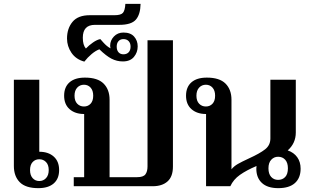

<svg xmlns="http://www.w3.org/2000/svg" viewBox="-20 -967 1614 997"><path d="M52 -105V-553H184V-179Q231 -179 259 -154Q287 -129 287 -84Q287 -39 259 -14.5Q231 10 179 10Q113 10 82.5 -21Q52 -52 52 -105ZM233 -84Q233 -111 219 -125.5Q205 -140 184 -140Q163 -140 149.5 -125.5Q136 -111 136 -84Q136 -57 149.5 -42Q163 -27 184 -27Q205 -27 219 -42Q233 -57 233 -84Z M363 -47H417V-375Q370 -375 341.5 -400Q313 -425 313 -470Q313 -515 341 -539.5Q369 -564 421 -564Q487 -564 518 -533Q549 -502 549 -449V-47H692Q724 -47 735 -61.5Q746 -76 746 -103V-758H878V-102Q878 -50 850 -25Q822 0 773 0H363ZM464 -470Q464 -497 450.5 -512Q437 -527 416 -527Q395 -527 381 -512Q367 -497 367 -470Q367 -443 381 -428.5Q395 -414 416 -414Q437 -414 450.5 -428.5Q464 -443 464 -470Z M328 -767Q328 -819 356.5 -853.5Q385 -888 446 -888H574Q608 -888 618.5 -900.5Q629 -913 631 -947H710Q709 -892 685.5 -865Q662 -838 600 -838H473Q410 -838 410 -771Q410 -733 426 -715Q442 -732 463 -746.5Q484 -761 501 -764Q506 -758 516 -747Q526 -736 535 -728.5Q544 -721 554 -716Q552 -724 552 -730Q552 -757 571.5 -777.5Q591 -798 621 -798Q658 -798 676.5 -777Q695 -756 695 -726Q695 -695 675.5 -671.5Q656 -648 618 -648Q587 -648 559.5 -662Q532 -676 496 -711Q477 -704 456 -686.5Q435 -669 418 -647Q374 -659 351 -693Q328 -727 328 -767ZM658 -725Q658 -743 648 -753.5Q638 -764 621 -764Q605 -764 595.5 -753.5Q586 -743 586 -725Q586 -706 595.5 -695.5Q605 -685 621 -685Q638 -685 648 -695.5Q658 -706 658 -725Z M1541 -91Q1541 -43 1511.5 -16.5Q1482 10 1425 10Q1369 10 1340 -17Q1311 -44 1311 -91Q1311 -100 1312 -105Q1260 -83 1226 -59Q1192 -35 1176 0H1050V-375Q1003 -375 974.5 -400Q946 -425 946 -470Q946 -515 974 -539.5Q1002 -564 1054 -564Q1120 -564 1151 -533Q1182 -502 1182 -449V-88Q1195 -104 1215 -115.5Q1235 -127 1274 -145Q1329 -170 1356.5 -191.5Q1384 -213 1384 -248V-553H1516V-279Q1516 -223 1474 -186Q1506 -175 1523.5 -150.5Q1541 -126 1541 -91ZM1097 -470Q1097 -497 1083.5 -512Q1070 -527 1049 -527Q1028 -527 1014 -512Q1000 -497 1000 -470Q1000 -443 1014 -428.5Q1028 -414 1049 -414Q1070 -414 1083.5 -428.5Q1097 -443 1097 -470ZM1475 -93Q1475 -122 1461 -137.5Q1447 -153 1424 -153Q1403 -153 1388.5 -137.5Q1374 -122 1374 -93Q1374 -64 1388 -48.5Q1402 -33 1424 -33Q1447 -33 1461 -48Q1475 -63 1475 -93Z"/></svg>

Font: Trirong SemiBold
Style: Regular
Weight: 600
Designer: Katatrad Team
Foundry: CadsonDemak
Version: Version 1.001